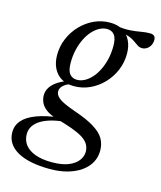

<svg xmlns="http://www.w3.org/2000/svg" viewBox="-160 -514 719 857"><g transform="rotate(15 200.0 -85.5)"><path d="M409 -362.5Q398.5 -362.5 390.8 -367Q383 -371.5 374.5 -378Q366 -384.5 354.5 -391Q343 -397.5 325.8 -402Q308.5 -406.5 282.5 -406.5L271 -430Q309.5 -424 336.8 -426Q364 -428 385.2 -432Q406.5 -436 427 -436Q440 -436 446.5 -430Q453 -424 453 -412Q453 -400.5 449.2 -391.5Q445.5 -382.5 439.2 -376Q433 -369.5 425.2 -366Q417.5 -362.5 409 -362.5ZM165 -151Q182.5 -151 199.5 -160Q216.5 -169 231.8 -185.8Q247 -202.5 258.5 -225.8Q270 -249 276.8 -277.5Q283.5 -306 283.5 -339Q283.5 -374 271.2 -389.5Q259 -405 237 -405Q219.5 -405 202.5 -396Q185.5 -387 170.2 -370.2Q155 -353.5 143.5 -330.2Q132 -307 125.2 -278.5Q118.5 -250 118.5 -217Q118.5 -182 130.8 -166.5Q143 -151 165 -151ZM243 -436Q277.5 -436 301.5 -421.5Q325.5 -407 338.2 -381.2Q351 -355.5 351 -320.5Q351 -280.5 335.8 -244.2Q320.5 -208 293.8 -180Q267 -152 232.5 -136Q198 -120 159 -120Q124.5 -120 100.5 -134.5Q76.5 -149 63.8 -175Q51 -201 51 -235.5Q51 -275.5 66.2 -311.8Q81.5 -348 108.2 -376Q135 -404 169.5 -420Q204 -436 243 -436ZM151 265Q103.5 265 65.8 257.5Q28 250 1.5 235.2Q-25 220.5 -39 198.8Q-53 177 -53 149Q-53 117 -32 93.5Q-11 70 30.2 54.5Q71.5 39 133 31.5H175.5V43.5Q138.5 45 108.2 52.5Q78 60 56.2 72.5Q34.5 85 23 102.2Q11.5 119.5 11.5 140.5Q11.5 169 27.5 189.8Q43.5 210.5 74.8 222Q106 233.5 151.5 233.5Q198 233.5 227.8 221.5Q257.5 209.5 272 190.2Q286.5 171 286.5 149.5Q286.5 129 276.5 113.5Q266.5 98 246.2 86Q226 74 195.8 63.2Q165.5 52.5 125.5 41Q90.5 31 72 16.5Q53.5 2 46.8 -14.2Q40 -30.5 40 -46.5Q40 -67 51.8 -84.5Q63.5 -102 86 -116Q108.5 -130 139.5 -139L161.5 -128.5Q130 -123.5 113.8 -110Q97.5 -96.5 97.5 -80.5Q97.5 -72.5 101.2 -64.8Q105 -57 115 -49Q125 -41 144 -32.2Q163 -23.5 193 -13Q253 7.5 286.8 28.8Q320.5 50 334 74Q347.5 98 347.5 128.5Q347.5 158 333.8 183Q320 208 294.2 226.2Q268.5 244.5 232.2 254.8Q196 265 151 265Z"/></g></svg>

Font: Newsreader 18pt
Style: Italic
Weight: 400
Italic angle: -17°
Version: Version 1.003